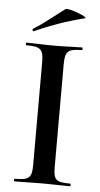

<svg xmlns="http://www.w3.org/2000/svg" viewBox="-55 -826 449 861"><g transform="rotate(5 169.0 -395.5)"><path d="M72 -679C140 -709 205 -734 294 -756C317 -760 216 -798 205 -790C161 -758 120 -722 67 -689C63 -687 66 -676 72 -679ZM218 -81V-542C218 -599 229 -613 294 -613C297 -613 297 -625 294 -625C261 -625 218 -622 168 -622C121 -622 78 -625 44 -625C40 -625 40 -613 44 -613C109 -613 121 -601 121 -544V-81C121 -23 109 -12 44 -12C40 -12 40 0 44 0C78 0 121 -2 168 -2C218 -2 259 0 294 0C297 0 297 -12 294 -12C228 -12 218 -23 218 -81Z"/></g></svg>

Font: Cormorant SC Semi
Style: Regular
Weight: 600
Designer: Christian Thalmann (Catharsis Fonts)
Version: Version 1.000;PS 001.000;hotconv 1.0.70;makeotf.lib2.5.58329